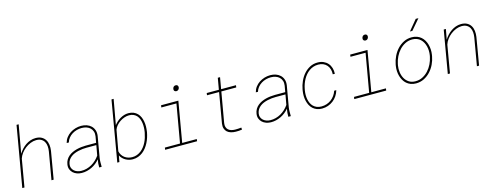

<svg xmlns="http://www.w3.org/2000/svg" viewBox="-23 -1521 5915 2302"><g transform="rotate(-15 2934.5 -370.0)"><path d="M144 -400.9Q161.6 -429.2 184.3 -454.1Q207 -479 234.1 -497.6Q261.2 -516.1 292.5 -527.1Q323.7 -538.1 358.4 -538.1Q401.9 -538.1 431.4 -522Q460.9 -505.9 477.8 -478.8Q494.6 -451.7 499.3 -416Q503.9 -380.4 498 -341.8L439.5 0H412.6L471.7 -341.8Q477.1 -374.5 474.4 -405.5Q471.7 -436.5 458.5 -460.2Q445.3 -483.9 420.7 -498.3Q396 -512.7 357.4 -512.2Q322.8 -511.7 287.8 -497.8Q252.9 -483.9 222.4 -460.4Q191.9 -437 169.2 -406.5Q146.5 -376 136.2 -342.8L77.1 0H50.3L179.7 -750H206.1Z M1004.9 0Q1003.9 -25.4 1006.3 -49.6Q1008.8 -73.7 1013.7 -98.6Q992.7 -73.2 967 -53Q941.4 -32.7 912.4 -18.8Q883.3 -4.9 851.6 2.7Q819.8 10.3 786.6 9.8Q755.9 9.3 728 -0.7Q700.2 -10.7 680.4 -29.3Q660.6 -47.9 650.6 -74.2Q640.6 -100.6 646 -133.8Q650.9 -165.5 665.3 -189.7Q679.7 -213.9 700.9 -231.7Q722.2 -249.5 748.3 -261.5Q774.4 -273.4 802.7 -280.8Q831.1 -288.1 860.4 -291.3Q889.6 -294.4 917 -294.9H1045.4L1059.1 -372.1Q1064 -405.8 1055.4 -431.6Q1046.9 -457.5 1028.3 -475.3Q1009.8 -493.2 982.7 -502.4Q955.6 -511.7 923.8 -511.7Q892.1 -511.7 861.6 -503.4Q831.1 -495.1 804.9 -478.8Q778.8 -462.4 759.3 -438.5Q739.7 -414.6 730.5 -383.3L704.1 -384.3Q713.4 -420.9 735.1 -449.5Q756.8 -478 786.6 -497.6Q816.4 -517.1 851.6 -527.6Q886.7 -538.1 923.3 -538.1Q960.4 -538.1 992.4 -526.9Q1024.4 -515.6 1046.9 -493.9Q1069.3 -472.2 1079.8 -441.2Q1090.3 -410.2 1085 -371.1L1039.1 -106.4Q1035.2 -80.6 1035.4 -55.4Q1035.6 -30.3 1035.6 -4.4L1035.2 0ZM786.1 -16.1Q821.8 -15.1 855.2 -24.2Q888.7 -33.2 918.2 -50Q947.8 -66.9 973.1 -90.6Q998.5 -114.3 1018.6 -143.1L1041 -268.1H918.5Q895 -268.1 869.1 -265.4Q843.3 -262.7 817.4 -256.8Q791.5 -251 767.6 -241.2Q743.7 -231.4 723.9 -216.3Q704.1 -201.2 690.4 -180.4Q676.8 -159.7 671.9 -131.8Q667 -105 675.3 -83.7Q683.6 -62.5 700 -47.6Q716.3 -32.7 739 -24.7Q761.7 -16.6 786.1 -16.1Z M1667.5 -259.3Q1661.6 -228 1651.4 -195.8Q1641.1 -163.6 1625.7 -133.8Q1610.4 -104 1590.1 -77.9Q1569.8 -51.8 1544.2 -32.2Q1518.6 -12.7 1487.8 -1.5Q1457 9.8 1420.9 9.8Q1397.5 9.8 1375 3.9Q1352.5 -2 1332.8 -13.2Q1313 -24.4 1296.9 -40.8Q1280.8 -57.1 1270 -78.1L1255.4 0H1229.5L1358.4 -750H1384.8L1329.1 -438.5Q1345.2 -459.5 1365.2 -477.5Q1385.3 -495.6 1408.4 -509Q1431.6 -522.5 1457 -530.3Q1482.4 -538.1 1509.8 -538.1Q1546.9 -538.1 1574.2 -526.4Q1601.6 -514.6 1620.8 -494.9Q1640.1 -475.1 1651.9 -448.5Q1663.6 -421.9 1668.9 -391.8Q1674.3 -361.8 1673.8 -330.6Q1673.3 -299.3 1668.9 -269.5ZM1641.6 -269.5Q1646 -294.9 1647 -322.8Q1647.9 -350.6 1644.5 -377.4Q1641.1 -404.3 1632.1 -428.7Q1623 -453.1 1607.2 -471.4Q1591.3 -489.7 1567.4 -500.7Q1543.5 -511.7 1510.7 -511.7Q1482.9 -511.7 1453.6 -501.7Q1424.3 -491.7 1398.2 -474.4Q1372.1 -457 1351.8 -433.6Q1331.5 -410.2 1322.3 -383.3L1276.4 -127.4Q1281.7 -101.6 1295.4 -80.8Q1309.1 -60.1 1328.1 -45.9Q1347.2 -31.7 1371.1 -24.2Q1395 -16.6 1420.9 -16.6Q1453.6 -16.6 1481 -27.1Q1508.3 -37.6 1530.8 -55.2Q1553.2 -72.8 1571.3 -96.2Q1589.4 -119.6 1602.8 -146.5Q1616.2 -173.3 1625.2 -202.1Q1634.3 -231 1639.6 -259.3Z M1914.1 -528.3H2128.9L2042 -26.4H2223.1L2219.7 0H1823.2L1827.1 -26.4H2015.1L2098.1 -502H1910.6ZM2106.9 -679.2Q2108.9 -694.8 2119.1 -704.8Q2129.4 -714.8 2145 -714.8Q2161.6 -714.8 2169.2 -704.1Q2176.8 -693.4 2174.3 -678.2Q2171.9 -663.6 2161.4 -653.6Q2150.9 -643.6 2135.3 -644Q2119.6 -645 2112.1 -654.5Q2104.5 -664.1 2106.9 -679.2Z M2684.6 -670.9 2659.7 -528.3H2844.2L2840.3 -501.5H2655.3L2589.8 -126.5Q2585.4 -98.1 2591.8 -77.6Q2598.1 -57.1 2612.5 -43.7Q2627 -30.3 2648.4 -23.7Q2669.9 -17.1 2696.3 -16.6Q2716.3 -16.1 2735.6 -17.6Q2754.9 -19 2774.4 -21L2776.4 4.4Q2756.8 7.8 2737.5 9Q2718.3 10.3 2698.7 9.8Q2666 9.3 2638.9 1.2Q2611.8 -6.8 2593.3 -23.4Q2574.7 -40 2566.2 -65.7Q2557.6 -91.3 2562.5 -126.5L2627.4 -501.5H2477.5L2481 -528.3H2631.8L2656.7 -670.9Z M3352.5 0Q3351.6 -25.4 3354 -49.6Q3356.4 -73.7 3361.3 -98.6Q3340.3 -73.2 3314.7 -53Q3289.1 -32.7 3260 -18.8Q3231 -4.9 3199.2 2.7Q3167.5 10.3 3134.3 9.8Q3103.5 9.3 3075.7 -0.7Q3047.9 -10.7 3028.1 -29.3Q3008.3 -47.9 2998.3 -74.2Q2988.3 -100.6 2993.7 -133.8Q2998.5 -165.5 3012.9 -189.7Q3027.3 -213.9 3048.6 -231.7Q3069.8 -249.5 3095.9 -261.5Q3122.1 -273.4 3150.4 -280.8Q3178.7 -288.1 3208 -291.3Q3237.3 -294.4 3264.6 -294.9H3393.1L3406.7 -372.1Q3411.6 -405.8 3403.1 -431.6Q3394.5 -457.5 3376 -475.3Q3357.4 -493.2 3330.3 -502.4Q3303.2 -511.7 3271.5 -511.7Q3239.7 -511.7 3209.2 -503.4Q3178.7 -495.1 3152.6 -478.8Q3126.5 -462.4 3106.9 -438.5Q3087.4 -414.6 3078.1 -383.3L3051.8 -384.3Q3061 -420.9 3082.8 -449.5Q3104.5 -478 3134.3 -497.6Q3164.1 -517.1 3199.2 -527.6Q3234.4 -538.1 3271 -538.1Q3308.1 -538.1 3340.1 -526.9Q3372.1 -515.6 3394.5 -493.9Q3417 -472.2 3427.5 -441.2Q3438 -410.2 3432.6 -371.1L3386.7 -106.4Q3382.8 -80.6 3383.1 -55.4Q3383.3 -30.3 3383.3 -4.4L3382.8 0ZM3133.8 -16.1Q3169.4 -15.1 3202.9 -24.2Q3236.3 -33.2 3265.9 -50Q3295.4 -66.9 3320.8 -90.6Q3346.2 -114.3 3366.2 -143.1L3388.7 -268.1H3266.1Q3242.7 -268.1 3216.8 -265.4Q3190.9 -262.7 3165 -256.8Q3139.2 -251 3115.2 -241.2Q3091.3 -231.4 3071.5 -216.3Q3051.8 -201.2 3038.1 -180.4Q3024.4 -159.7 3019.5 -131.8Q3014.6 -105 3022.9 -83.7Q3031.2 -62.5 3047.6 -47.6Q3064 -32.7 3086.7 -24.7Q3109.4 -16.6 3133.8 -16.1Z M3769.5 -16.6Q3804.2 -16.6 3835 -26.9Q3865.7 -37.1 3890.9 -55.9Q3916 -74.7 3934.8 -101.1Q3953.6 -127.4 3964.4 -159.7H3990.7Q3980 -122.1 3959 -90.8Q3938 -59.6 3909.2 -37.4Q3880.4 -15.1 3845 -2.7Q3809.6 9.8 3770 9.8Q3733.9 9.8 3705.8 -1.2Q3677.7 -12.2 3657 -31.2Q3636.2 -50.3 3623 -75.9Q3609.9 -101.6 3602.8 -130.9Q3595.7 -160.2 3595 -191.7Q3594.2 -223.1 3599.1 -253.9L3602.5 -274.4Q3611.3 -322.8 3632.3 -369.9Q3653.3 -417 3685.5 -454.3Q3717.8 -491.7 3761.2 -514.9Q3804.7 -538.1 3858.9 -538.1Q3899.4 -538.1 3931.2 -523.9Q3962.9 -509.8 3984.6 -485.1Q4006.3 -460.4 4016.6 -426.8Q4026.9 -393.1 4024.9 -354H3999Q4001 -387.7 3992.7 -416.5Q3984.4 -445.3 3966.3 -466.6Q3948.2 -487.8 3921.1 -499.8Q3894 -511.7 3859.4 -511.7Q3826.7 -511.7 3798.6 -502.2Q3770.5 -492.7 3746.8 -475.8Q3723.1 -459 3703.9 -436.3Q3684.6 -413.6 3669.9 -387.2Q3655.3 -360.8 3645 -332Q3634.8 -303.2 3629.4 -274.4L3625.5 -253.9Q3621.1 -227.1 3620.8 -199Q3620.6 -170.9 3625.7 -144.5Q3630.9 -118.2 3641.6 -95Q3652.3 -71.8 3669.9 -54.4Q3687.5 -37.1 3712.2 -26.9Q3736.8 -16.6 3769.5 -16.6Z M4261.7 -528.3H4476.6L4389.6 -26.4H4570.8L4567.4 0H4170.9L4174.8 -26.4H4362.8L4445.8 -502H4258.3ZM4454.6 -679.2Q4456.5 -694.8 4466.8 -704.8Q4477.1 -714.8 4492.7 -714.8Q4509.3 -714.8 4516.8 -704.1Q4524.4 -693.4 4522 -678.2Q4519.5 -663.6 4509 -653.6Q4498.5 -643.6 4482.9 -644Q4467.3 -645 4459.7 -654.5Q4452.1 -664.1 4454.6 -679.2Z M4758.3 -274.4Q4767.6 -323.7 4790.3 -371.1Q4813 -418.5 4847.4 -455.6Q4881.8 -492.7 4927 -515.4Q4972.2 -538.1 5026.4 -538.1Q5062.5 -538.1 5091.3 -527.3Q5120.1 -516.6 5141.8 -497.8Q5163.6 -479 5178.5 -453.4Q5193.4 -427.7 5201.4 -398.4Q5209.5 -369.1 5211.2 -337.4Q5212.9 -305.7 5208 -274.4L5204.6 -253.9Q5195.8 -204.6 5173.1 -157.2Q5150.4 -109.9 5116 -72.8Q5081.5 -35.6 5036.4 -12.9Q4991.2 9.8 4937 9.8Q4900.9 9.8 4872.1 -1Q4843.3 -11.7 4821.5 -30.5Q4799.8 -49.3 4784.9 -75Q4770 -100.6 4761.7 -129.9Q4753.4 -159.2 4751.7 -190.9Q4750 -222.7 4754.9 -253.9ZM4781.2 -253.9Q4774.4 -212.9 4780 -170.7Q4785.6 -128.4 4804.4 -94.2Q4823.2 -60.1 4856 -38.3Q4888.7 -16.6 4937 -16.6Q4985.4 -16.6 5025.6 -37.4Q5065.9 -58.1 5096.9 -91.8Q5127.9 -125.5 5148.4 -168Q5168.9 -210.4 5177.7 -253.9L5181.6 -274.4Q5186 -301.8 5185.1 -329.8Q5184.1 -357.9 5177.5 -384.3Q5170.9 -410.6 5158.4 -433.8Q5146 -457 5127.2 -474.4Q5108.4 -491.7 5083.3 -501.7Q5058.1 -511.7 5026.4 -511.7Q4978.5 -511.7 4938 -491Q4897.5 -470.2 4866.5 -436.5Q4835.4 -402.8 4814.7 -360.4Q4793.9 -317.9 4785.2 -274.4ZM5131.8 -738.8 5165 -738.3 5055.2 -609.9 5025.4 -610.4Z M5425.8 -401.4Q5443.4 -429.7 5466.1 -454.3Q5488.8 -479 5515.9 -497.6Q5543 -516.1 5574 -527.1Q5605 -538.1 5639.6 -538.1Q5683.1 -538.1 5712.6 -522Q5742.2 -505.9 5758.8 -478.5Q5775.4 -451.2 5779.8 -415.8Q5784.2 -380.4 5778.3 -341.8L5720.2 0H5693.4L5752.4 -341.8Q5757.8 -374.5 5755.1 -405.5Q5752.4 -436.5 5739.3 -460.2Q5726.1 -483.9 5701.4 -498.3Q5676.8 -512.7 5638.7 -512.2Q5604 -511.7 5569.1 -497.8Q5534.2 -483.9 5503.9 -460.4Q5473.6 -437 5450.9 -406.5Q5428.2 -376 5418 -342.8L5358.9 0H5332L5422.9 -528.3H5449.7L5425.8 -401.4Z"/></g></svg>

Font: Roboto Mono Thin
Style: Italic
Weight: 250
Designer: Google
Version: Version 2.000985; 2015; ttfautohint (v1.3)